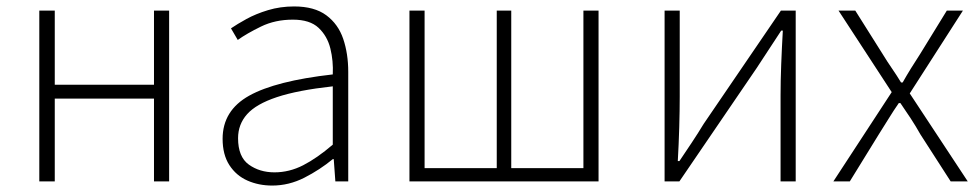

<svg xmlns="http://www.w3.org/2000/svg" viewBox="-20 -563 3039 596"><path d="M102 0V-530H150V-300H458V-530H505V0H458V-257H150V0Z M825 13Q783 13 748 -2.5Q713 -18 692 -50.5Q671 -83 671 -132Q671 -220 753.5 -266Q836 -312 1013 -332Q1015 -374 1005.5 -412.5Q996 -451 969 -476.5Q942 -502 889 -502Q834 -502 790 -480.5Q746 -459 718 -439L697 -475Q716 -488 745 -504Q774 -520 812 -531.5Q850 -543 893 -543Q956 -543 993 -515.5Q1030 -488 1045.5 -442Q1061 -396 1061 -340V0H1021L1016 -69H1013Q973 -36 925 -11.5Q877 13 825 13ZM832 -28Q878 -28 921 -50Q964 -72 1013 -114V-295Q904 -283 839.5 -261.5Q775 -240 747 -208.5Q719 -177 719 -134Q719 -76 752.5 -52Q786 -28 832 -28Z M1251 0V-530H1298V-41H1522V-530H1567V-41H1791V-530H1838V0Z M2043 0V-530H2090V-263Q2090 -220 2088.5 -168Q2087 -116 2084 -63H2089Q2106 -88 2127.5 -120.5Q2149 -153 2164 -178L2404 -530H2450V0H2403V-267Q2403 -311 2405 -363Q2407 -415 2410 -468H2405Q2389 -443 2367 -410Q2345 -377 2329 -352L2089 0Z M2567 0 2748 -277 2583 -530H2635L2720 -395Q2734 -372 2748.5 -351Q2763 -330 2777 -307H2782Q2795 -330 2808 -351Q2821 -372 2836 -395L2919 -530H2969L2804 -273L2984 0H2931L2837 -146Q2823 -171 2807 -195.5Q2791 -220 2775 -243H2770Q2754 -220 2739 -195.5Q2724 -171 2708 -146L2618 0Z"/></svg>

Font: Noto Sans SC ExtraLight
Style: Regular
Weight: 250
Designer: Ryoko NISHIZUKA 西塚涼子 (kana, bopomofo & ideographs); Paul D. Hunt (Latin, Greek & Cyrillic); Sandoll Communications 산돌커뮤니
Foundry: Adobe
Version: Version 2.004-H2;hotconv 1.0.118;makeotfexe 2.5.65603